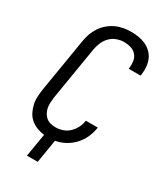

<svg xmlns="http://www.w3.org/2000/svg" viewBox="-219 -835 938 1084"><g transform="rotate(30 250.0 -293.0)"><path d="M144 157 169 7Q143 4 120 -5Q97 -14 79 -29.5Q61 -45 50 -66.5Q39 -88 33.5 -112.5Q28 -137 29.5 -162.5Q31 -188 35 -214L92 -559Q96 -584 104.5 -608.5Q113 -633 127.5 -655Q142 -677 162.5 -694.5Q183 -712 206.5 -723Q230 -734 255.5 -738.5Q281 -743 306 -743Q331 -743 355 -739Q379 -735 400.5 -725Q422 -715 439 -698.5Q456 -682 465 -660.5Q474 -639 476.5 -614.5Q479 -590 475 -564L474 -555H396L397 -561Q400 -584 396.5 -606Q393 -628 379 -644Q365 -660 343.5 -666.5Q322 -673 299 -673Q276 -673 251.5 -664Q227 -655 209.5 -636.5Q192 -618 182.5 -595Q173 -572 169 -548L112 -203Q110 -186 109 -168.5Q108 -151 111 -135Q114 -119 122 -104.5Q130 -90 142 -80Q154 -70 170.5 -66Q187 -62 204 -62Q227 -62 250 -70Q273 -78 290.5 -95Q308 -112 319 -134Q330 -156 333 -179L334 -180H412L411 -178Q406 -146 392.5 -115Q379 -84 355.5 -58.5Q332 -33 301.5 -16.5Q271 0 239 5L214 157Z"/></g></svg>

Font: Iosevka Oblique
Style: Regular
Weight: 400
Italic angle: -9°
Monospace: yes
Designer: Belleve Invis
Foundry: Belleve Invis
Version: Version 32.5.0; ttfautohint (v1.8.4)